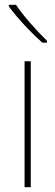

<svg xmlns="http://www.w3.org/2000/svg" viewBox="-20 -785 232 805"><path d="M47 -765H17V-758C51 -711 110 -648 158 -606H177V-614C134 -656 78 -718 47 -765ZM109 0V-528H83V0Z"/></svg>

Font: Noto Sans Sinhala UI SemiCondensed Thin
Style: Regular
Weight: 100
Width: 4
Designer: Jelle Bosma - Monotype Design Team
Foundry: Monotype Imaging Inc.
Version: Version 2.006